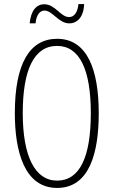

<svg xmlns="http://www.w3.org/2000/svg" viewBox="-20 -915 559 945"><path d="M126 -800H155C159 -843 177 -863 199 -863C239 -863 268 -800 321 -800C360 -800 392 -831 394 -895H366C362 -855 346 -831 320 -831C278 -831 252 -894 198 -894C159 -894 132 -863 126 -800ZM466 -358C466 -569 411 -724 261 -724C126 -724 53 -602 53 -358C53 -170 100 10 261 10C420 10 466 -162 466 -358ZM92 -358C92 -569 146 -689 261 -689C372 -689 427 -572 427 -358C427 -141 372 -26 261 -26C152 -26 92 -146 92 -358Z"/></svg>

Font: Noto Sans Myanmar ExtraCondensed ExtraLight
Style: Regular
Weight: 200
Width: 2
Designer: Monotype Design Team
Foundry: Monotype Imaging Inc.
Version: Version 2.107